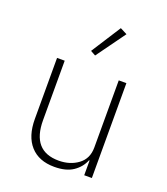

<svg xmlns="http://www.w3.org/2000/svg" viewBox="-141 -858 841 968"><g transform="rotate(20 279.5 -374.0)"><path d="M89 -182V-509H130V-190Q130 -25 273 -25Q334 -25 377 -57Q420 -89 420 -149V-509H461V0H420V-79H417Q401 -39 363.5 -13.5Q326 12 263 12Q180 12 134.5 -38.5Q89 -89 89 -182ZM377 -741 265 -586 238 -601 340 -760Z"/></g></svg>

Font: Anuphan ExtraLight
Style: Regular
Weight: 200
Designer: Cadson Demak
Version: Version 3.001